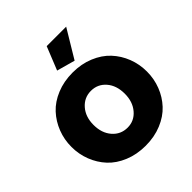

<svg xmlns="http://www.w3.org/2000/svg" viewBox="-201 -866 1011 1011"><g transform="rotate(-45 305.0 -360.0)"><path d="M356.9 -571.8 254.9 -600.1 307.1 -730H452.1ZM23.9 -262.2Q23.9 -316.9 43 -366Q62 -415 96.9 -452.9Q131.8 -490.7 185.8 -512.9Q239.7 -535.2 305.2 -535.2Q370.1 -535.2 423.8 -512.9Q477.5 -490.7 512.7 -452.9Q547.9 -415 566.9 -366Q585.9 -316.9 585.9 -262.2Q585.9 -208 566.9 -158.9Q547.9 -109.9 512.9 -72.3Q478 -34.7 424.3 -12.5Q370.6 9.8 305.2 9.8Q239.7 9.8 185.8 -12.5Q131.8 -34.7 96.9 -72.3Q62 -109.9 43 -158.9Q23.9 -208 23.9 -262.2ZM305.2 -125Q355 -125 387.9 -163.6Q420.9 -202.1 420.9 -262.2Q420.9 -323.2 388.2 -361.1Q355.5 -398.9 305.2 -398.9Q254.9 -398.9 221.4 -360.6Q188 -322.3 188 -262.2Q188 -201.2 221.2 -163.1Q254.4 -125 305.2 -125Z"/></g></svg>

Font: Raleway-v4020 ExtraBold
Style: Regular
Weight: 800
Designer: Matt McInerney, Pablo Impallari, Rodrigo Fuenzalida
Foundry: Matt McInerney, Pablo Impallari, Rodrigo Fuenzalida
Version: Version 4.020;PS 004.020;hotconv 1.0.88;makeotf.lib2.5.64775